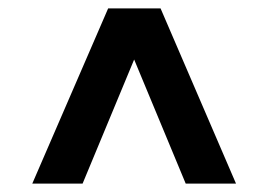

<svg xmlns="http://www.w3.org/2000/svg" viewBox="-20 -579 640 458"><path d="M57 -141 238 -559H363L543 -141H423L300 -437L177 -141Z"/></svg>

Font: Montserrat
Style: Bold
Weight: 700
Designer: Julieta Ulanovsky
Foundry: Julieta Ulanovsky
Version: Version 9.000; ttfautohint (v1.8.4.7-5d5b)